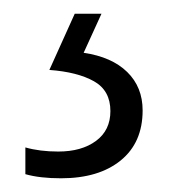

<svg xmlns="http://www.w3.org/2000/svg" viewBox="-20 -20 252 280"><path d="M188 141Q188 188 156 214Q124 240 69 240Q38 240 17 234V195Q38 201 65 201Q99 201 120 185.5Q141 170 141 142Q141 112 117 98.5Q93 85 52 82L89 0H128L102 57Q143 63 165.5 85Q188 107 188 141Z"/></svg>

Font: Noto Sans Khmer Condensed Light
Style: Regular
Weight: 300
Width: 3
Designer: Danh Hong and the Monotype Design Team
Foundry: Monotype Imaging Inc.
Version: Version 2.004; ttfautohint (v1.8.4.7-5d5b)